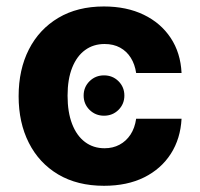

<svg xmlns="http://www.w3.org/2000/svg" viewBox="-20 -573 627 603"><path d="M306.6 -209.6Q280 -209.6 261.3 -227.9Q242.7 -246.3 242.7 -272.9Q242.7 -299.6 261.3 -318Q280 -336.3 306.6 -336.3Q333.6 -336.3 352.1 -318Q370.6 -299.6 370.6 -272.9Q370.6 -246.3 352.1 -227.9Q333.6 -209.6 306.6 -209.6ZM306.6 10.5Q222.9 10.5 162.7 -25.2Q102.6 -61 70.6 -124.4Q38.5 -187.7 38.5 -270.7Q38.5 -354.5 70.8 -417.9Q103.2 -481.3 163.3 -517Q223.4 -552.7 306.2 -552.7Q377.6 -552.7 431.2 -526.8Q484.9 -500.9 516 -454Q547.2 -407 550.2 -343.8H407.6Q403.6 -371 390.8 -391.5Q378 -412 357.2 -423.4Q336.4 -434.8 308.4 -434.8Q273.3 -434.8 247.3 -415.8Q221.2 -396.9 206.7 -360.5Q192.2 -324.2 192.2 -272.5Q192.2 -220.6 206.5 -183.6Q220.8 -146.6 247 -127Q273.1 -107.4 308.4 -107.4Q334.6 -107.4 355.3 -118.5Q376.1 -129.5 389.8 -150.2Q403.5 -171 407.6 -200.2H550.2Q546.9 -137.5 516.5 -90Q486 -42.5 432.8 -16Q379.5 10.5 306.6 10.5Z"/></svg>

Font: Inter V
Style: 
Weight: 400
Designer: Rasmus Andersson
Foundry: rsms
Version: Version 4.000;git-a3f224843